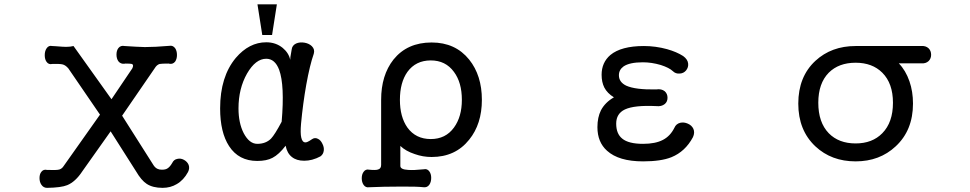

<svg xmlns="http://www.w3.org/2000/svg" viewBox="-20 -738 4540 899"><path d="M299.8 -418 448.2 -201.2 278.3 39.1Q270.5 51.8 257.8 55.7Q243.2 59.6 200.2 57.6Q183.6 53.7 173.8 66.4Q165 77.1 165 95.7Q165 114.3 173.8 127Q183.6 141.6 200.2 141.6Q266.6 140.6 294.9 128.9Q333 113.3 365.2 64.5L498 -123L617.2 64.5Q641.6 106.4 667 123Q695.3 141.6 741.2 141.6Q778.3 141.6 807.6 124Q839.8 105.5 860.4 67.4Q869.1 49.8 863.3 34.2Q857.4 19.5 841.8 10.7Q826.2 2 810.5 5.9Q793.9 8.8 786.1 25.4Q775.4 43.9 763.7 50.8Q754.9 56.6 738.3 56.6Q725.6 56.6 717.8 52.7Q707 47.9 699.2 36.1L551.8 -196.3L704.1 -418Q713.9 -434.6 727.5 -438.5Q738.3 -440.4 769.5 -440.4L773.4 -439.5Q789.1 -436.5 799.8 -449.2Q808.6 -461.9 808.6 -480.5Q808.6 -500 799.8 -512.7Q789.1 -526.4 773.4 -523.4Q705.1 -517.6 658.2 -517.6Q621.1 -518.6 563.5 -522.5Q544.9 -526.4 534.2 -512.7Q525.4 -501 525.4 -482.4Q525.4 -463.9 534.2 -451.2Q544.9 -437.5 563.5 -439.5L565.4 -440.4Q591.8 -440.4 597.7 -438.5Q607.4 -434.6 599.6 -418L502 -273.4L324.2 -522.5Q309.6 -518.6 289.1 -518.6Q276.4 -518.6 242.2 -521.5L224.6 -522.5Q208 -526.4 198.2 -511.7Q189.5 -499 189.5 -479.5Q189.5 -460 198.2 -448.2Q208 -434.6 224.6 -438.5Q260.7 -439.5 272.5 -436.5Q286.1 -433.6 299.8 -418Z M1480.5 -5.9Q1494.1 -15.6 1496.1 -33.2Q1498 -48.8 1489.3 -65.4Q1481.4 -82 1468.8 -87.9Q1454.1 -95.7 1440.4 -85.9Q1427.7 -77.1 1420.9 -74.2Q1415 -71.3 1410.2 -71.3Q1395.5 -71.3 1390.6 -93.8Q1385.7 -114.3 1389.6 -159.2Q1398.4 -252.9 1414.1 -341.8Q1430.7 -433.6 1449.2 -486.3Q1455.1 -506.8 1440.4 -521.5Q1427.7 -534.2 1406.2 -538.1Q1383.8 -542 1366.2 -534.2Q1347.7 -525.4 1345.7 -505.9L1339.8 -471.7L1338.9 -458Q1332 -490.2 1303.7 -513.7Q1271.5 -540 1226.6 -540Q1146.5 -540 1084 -466.8Q1010.7 -378.9 1010.7 -230.5Q1010.7 -118.2 1052.7 -53.7Q1097.7 15.6 1184.6 15.6Q1228.5 15.6 1255.9 1Q1286.1 -14.6 1317.4 -55.7Q1324.2 -20.5 1346.7 -2.9Q1368.2 14.6 1404.3 14.6Q1422.9 14.6 1441.4 9.8Q1462.9 3.9 1480.5 -5.9ZM1298.8 -168Q1266.6 -107.4 1249 -88.9Q1224.6 -64.5 1184.6 -64.5Q1147.5 -64.5 1121.1 -114.3Q1096.7 -162.1 1096.7 -230.5Q1096.7 -323.2 1136.7 -393.6Q1176.8 -462.9 1226.6 -462.9Q1267.6 -462.9 1287.1 -411.1Q1313.5 -338.9 1298.8 -168ZM1276.4 -717.8H1185.5L1208 -574.2H1253.9Z M1997.1 -455.1Q2066.4 -455.1 2105.5 -401.4Q2142.6 -351.6 2142.6 -270.5Q2142.6 -191.4 2105.5 -140.6Q2066.4 -86.9 1997.1 -86.9Q1926.8 -86.9 1887.7 -140.6Q1852.5 -190.4 1852.5 -270.5Q1852.5 -351.6 1887.7 -401.4Q1926.8 -455.1 1997.1 -455.1ZM1764.6 34.2Q1764.6 51.8 1750 55.7Q1739.3 59.6 1709 56.6Q1692.4 52.7 1682.6 66.4Q1673.8 78.1 1673.8 96.7Q1673.8 115.2 1682.6 127.9Q1692.4 141.6 1709 138.7Q1775.4 135.7 1852.5 135.7Q1928.7 134.8 1963.9 138.7Q1980.5 140.6 1990.2 127Q1999 114.3 1999 94.7Q1999 76.2 1990.2 64.5Q1980.5 50.8 1963.9 54.7Q1916 59.6 1891.6 57.6Q1854.5 55.7 1854.5 39.1V-54.7Q1879.9 -30.3 1921.9 -16.6Q1960 -2.9 2001 -2.9Q2112.3 -2.9 2176.8 -84Q2236.3 -157.2 2236.3 -270.5Q2236.3 -384.8 2176.8 -459Q2112.3 -539.1 2001 -539.1Q1886.7 -539.1 1822.3 -459Q1764.6 -385.7 1764.6 -270.5Z M2995.1 -522.5Q2888.7 -522.5 2837.9 -480.5Q2796.9 -445.3 2796.9 -387.7Q2796.9 -353.5 2809.6 -328.1Q2823.2 -301.8 2854.5 -282.2Q2813.5 -258.8 2793.9 -221.7Q2777.3 -188.5 2777.3 -142.6Q2777.3 -72.3 2822.3 -32.2Q2877 17.6 2991.2 17.6Q3075.2 17.6 3124 -2Q3188.5 -28.3 3224.6 -95.7Q3234.4 -117.2 3226.6 -134.8Q3218.8 -151.4 3200.2 -159.2Q3182.6 -167 3165 -163.1Q3145.5 -158.2 3137.7 -139.6Q3118.2 -100.6 3084 -83Q3048.8 -64.5 2991.2 -64.5Q2922.9 -64.5 2893.6 -88.9Q2865.2 -111.3 2865.2 -159.2Q2865.2 -206.1 2906.2 -225.6Q2950.2 -246.1 3052.7 -241.2Q3077.1 -238.3 3092.8 -251Q3105.5 -261.7 3105.5 -280.3Q3105.5 -298.8 3092.8 -310.5Q3077.1 -323.2 3052.7 -319.3Q2955.1 -317.4 2912.1 -336.9Q2877.9 -353.5 2877.9 -385.7Q2877.9 -411.1 2899.4 -426.8Q2927.7 -446.3 2990.2 -446.3Q3031.2 -446.3 3074.2 -433.6Q3113.3 -420.9 3129.9 -405.3Q3143.6 -391.6 3163.1 -393.6Q3180.7 -394.5 3192.4 -408.2Q3204.1 -422.9 3202.1 -440.4Q3200.2 -460 3178.7 -475.6Q3148.4 -495.1 3103.5 -507.8Q3049.8 -522.5 2995.1 -522.5Z M3811.5 -256.8Q3811.5 -347.7 3860.4 -397.5Q3907.2 -444.3 3986.3 -444.3Q4064.5 -444.3 4111.3 -397.5Q4161.1 -347.7 4161.1 -256.8Q4161.1 -165 4111.3 -114.3Q4064.5 -66.4 3986.3 -66.4Q3907.2 -66.4 3860.4 -114.3Q3811.5 -165 3811.5 -256.8ZM4293 -522.5H3986.3Q3873 -522.5 3797.9 -453.1Q3717.8 -378.9 3717.8 -252.9Q3717.8 -127.9 3797.9 -52.7Q3873 17.6 3986.3 17.6Q4098.6 17.6 4173.8 -52.7Q4254.9 -127.9 4254.9 -252.9Q4254.9 -309.6 4238.3 -357.4Q4220.7 -408.2 4188.5 -441.4H4293Q4314.5 -439.5 4328.1 -452.1Q4339.8 -463.9 4339.8 -481.4Q4339.8 -500 4328.1 -511.7Q4314.5 -524.4 4293 -522.5Z"/></svg>

Font: GungsuhChe
Style: Regular
Weight: 400
Monospace: yes
Version: Version 2.21